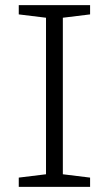

<svg xmlns="http://www.w3.org/2000/svg" viewBox="-20 -727 424 747"><path d="M330.5 -36V0H53V-36L159 -49V-658L53 -671V-707H330.5V-671L224.5 -658V-49Z"/></svg>

Font: Newsreader Caption Light
Style: Regular
Weight: 300
Designer: Hugues Gentile
Foundry: Production Type
Version: Version 1.001